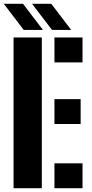

<svg xmlns="http://www.w3.org/2000/svg" viewBox="-22 -999 486 1019"><path d="M50 0V-800H200V0ZM267 -668V-800H416V-668ZM267 -341V-473H406V-341ZM267 0V-132H416V0ZM104 -840 -2 -979H100L206 -840ZM254 -840 148 -979H250L356 -840Z"/></svg>

Font: Big Shoulders Stencil Text Black
Style: Regular
Weight: 900
Designer: Patric King
Foundry: XO Type Co
Version: Version 1.000